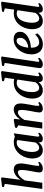

<svg xmlns="http://www.w3.org/2000/svg" viewBox="1448 -2306 868 3804"><g transform="rotate(-90 1882.0 -404.0)"><path d="M446.5 10Q415 10 397.8 1Q380.5 -8 374 -24Q367.5 -40 368 -61Q368 -74.5 370.5 -93Q373 -111.5 376.8 -132.8Q380.5 -154 384.8 -176.2Q389 -198.5 392.5 -219Q396 -240 400.5 -264Q405 -288 408.5 -313.2Q412 -338.5 414.5 -362.8Q417 -387 416.5 -408.5Q416.5 -438 411 -454.2Q405.5 -470.5 394.8 -477Q384 -483.5 367 -483.5Q348 -483.5 327 -472.5Q306 -461.5 284.5 -442.5Q263 -423.5 243.8 -399Q224.5 -374.5 210 -347.5L163 0H40.5L141.5 -742.5L77 -761.5L84 -797.5L245.5 -817L270 -804L221.5 -432Q239.5 -460 262 -484.2Q284.5 -508.5 310.5 -526.8Q336.5 -545 365.5 -555.2Q394.5 -565.5 425 -565.5Q461.5 -565.5 488.8 -551.8Q516 -538 531 -506.2Q546 -474.5 546 -421Q546 -402 541.8 -371.2Q537.5 -340.5 532 -307.2Q526.5 -274 521.5 -246.5Q518.5 -228 514.8 -207Q511 -186 507.2 -165Q503.5 -144 501 -125Q498.5 -106 498 -90.5Q497.5 -73 502.8 -66.2Q508 -59.5 515 -59.5Q524.5 -59.5 535 -65.5Q545.5 -71.5 563 -85.5L575.5 -56Q571 -49 554.2 -33Q537.5 -17 510.2 -3.5Q483 10 446.5 10Z M1077.5 -99Q1075 -77 1081 -68.5Q1087 -60 1096.5 -60Q1105 -60 1115.2 -65.8Q1125.5 -71.5 1141.5 -84.5L1155 -56Q1150 -48 1133.2 -32.2Q1116.5 -16.5 1090.8 -3.2Q1065 10 1032 10Q1002 10 983 -5.2Q964 -20.5 963.5 -52.5L966.5 -75Q950 -54.5 927.5 -34.8Q905 -15 875.8 -2.5Q846.5 10 809.5 10Q753 10 716.2 -17.2Q679.5 -44.5 661.5 -91.2Q643.5 -138 643.5 -195Q643.5 -247.5 657.5 -300.5Q671.5 -353.5 698.5 -401Q725.5 -448.5 765.2 -485.8Q805 -523 856.8 -544.2Q908.5 -565.5 971.5 -565.5Q997 -565.5 1026.5 -559.2Q1056 -553 1077 -545L1142.5 -565ZM1010 -495.5Q999 -502 986 -504.8Q973 -507.5 958.5 -507.5Q920.5 -507.5 890.5 -489.2Q860.5 -471 838.5 -439.5Q816.5 -408 802 -368Q787.5 -328 780.5 -284.8Q773.5 -241.5 773.5 -200Q773.5 -155 783.5 -124.2Q793.5 -93.5 811.5 -77.8Q829.5 -62 853.5 -62Q871 -62 886.5 -68.2Q902 -74.5 915.5 -85Q929 -95.5 940.2 -107.8Q951.5 -120 960.5 -132Z M1417.5 -438.5Q1435.5 -465 1457 -488.2Q1478.5 -511.5 1503.5 -528.8Q1528.5 -546 1556 -555.8Q1583.5 -565.5 1613.5 -565.5Q1668 -565.5 1701.2 -533.5Q1734.5 -501.5 1734.5 -421Q1734.5 -402.5 1730 -371.5Q1725.5 -340.5 1720 -307.2Q1714.5 -274 1710 -246.5Q1705.5 -221.5 1700.2 -193Q1695 -164.5 1691 -137.8Q1687 -111 1686.5 -90.5Q1686.5 -73 1691 -66.5Q1695.5 -60 1702.5 -60Q1711.5 -60 1722 -65.2Q1732.5 -70.5 1748.5 -83.5L1761 -54.5Q1756.5 -47.5 1740 -32Q1723.5 -16.5 1696.5 -3.2Q1669.5 10 1633.5 10Q1603 10 1586 0.2Q1569 -9.5 1562.2 -25.5Q1555.5 -41.5 1556 -61Q1556.5 -74.5 1559 -93Q1561.5 -111.5 1565.2 -132.8Q1569 -154 1573.2 -176.2Q1577.5 -198.5 1581.5 -219Q1585 -240 1589.2 -264Q1593.5 -288 1597.2 -313.2Q1601 -338.5 1603.5 -362.8Q1606 -387 1605.5 -408.5Q1605.5 -438 1600.2 -454.2Q1595 -470.5 1584 -477Q1573 -483.5 1554.5 -483.5Q1537 -483.5 1517 -473Q1497 -462.5 1477.2 -444.2Q1457.5 -426 1439.2 -402.5Q1421 -379 1407 -352.5L1358.5 0H1237L1301 -476.5L1250 -503L1257.5 -541L1406.5 -565.5L1429 -554Z M2274.5 -96.5Q2272.5 -78.5 2276 -69.2Q2279.5 -60 2289.5 -60Q2298 -60 2308.5 -65.2Q2319 -70.5 2335.5 -83.5L2349 -55Q2343.5 -48 2327.5 -32.2Q2311.5 -16.5 2286.5 -3.2Q2261.5 10 2228 10Q2194 10 2177 -7.2Q2160 -24.5 2158 -58V-76.5Q2143.5 -56 2120.2 -36Q2097 -16 2065.5 -3Q2034 10 1995 10Q1937.5 10 1901 -18Q1864.5 -46 1847.5 -93Q1830.5 -140 1830.5 -197Q1830.5 -249 1843.5 -301.8Q1856.5 -354.5 1882.2 -401.8Q1908 -449 1946.8 -486Q1985.5 -523 2037.2 -544.2Q2089 -565.5 2153.5 -565.5Q2168.5 -565.5 2185.5 -563Q2202.5 -560.5 2218 -556.5L2244 -742.5L2173 -761.5L2181.5 -797.5L2352.5 -817L2376.5 -804ZM2207.5 -491Q2194.5 -499.5 2177.2 -503.5Q2160 -507.5 2142 -507.5Q2102 -507.5 2071.8 -488.5Q2041.5 -469.5 2020.2 -437.2Q1999 -405 1985.2 -365Q1971.5 -325 1965.2 -282.8Q1959 -240.5 1959 -201.5Q1959 -159 1968.8 -127.2Q1978.5 -95.5 1996.5 -78.5Q2014.5 -61.5 2040 -61.5Q2065 -61.5 2086.8 -72.8Q2108.5 -84 2126.2 -101.2Q2144 -118.5 2154.5 -136Z M2560.5 -96Q2558 -79 2562.5 -69.5Q2567 -60 2576.5 -60Q2585.5 -60 2596 -65.2Q2606.5 -70.5 2625 -87L2638 -58.5Q2632.5 -50.5 2616.5 -34.2Q2600.5 -18 2573.5 -4Q2546.5 10 2507.5 10Q2489 10 2472.2 3.8Q2455.5 -2.5 2445 -16.5Q2434.5 -30.5 2435 -53.5Q2435 -58.5 2435.5 -65.2Q2436 -72 2437 -78.8Q2438 -85.5 2438.5 -90L2536.5 -743.5L2473.5 -762L2482.5 -797.5L2643 -817.5L2665 -804.5Z M3123.5 -99.5Q3110 -79 3080.2 -53Q3050.5 -27 3007.2 -8Q2964 11 2908.5 11Q2853 11 2814.5 -8Q2776 -27 2752.2 -59Q2728.5 -91 2717.8 -130.8Q2707 -170.5 2707 -211.5Q2707.5 -286 2730.2 -350.5Q2753 -415 2793.5 -463.8Q2834 -512.5 2888.5 -540Q2943 -567.5 3006.5 -567.5Q3057.5 -567.5 3089.8 -551.5Q3122 -535.5 3138 -507.8Q3154 -480 3154.5 -446Q3155 -398.5 3133.8 -362.8Q3112.5 -327 3077 -301.2Q3041.5 -275.5 2999 -259Q2956.5 -242.5 2914.5 -234.5Q2872.5 -226.5 2839 -226Q2838 -192 2843.5 -162.2Q2849 -132.5 2861.5 -110Q2874 -87.5 2894.2 -74.5Q2914.5 -61.5 2943 -61.5Q2976 -61.5 3004.2 -72.5Q3032.5 -83.5 3056.2 -101.8Q3080 -120 3098.5 -141.5ZM2979 -509.5Q2945.5 -509.5 2920.8 -487.5Q2896 -465.5 2879 -430Q2862 -394.5 2852.2 -354Q2842.5 -313.5 2840 -277Q2863.5 -278 2890.5 -285.2Q2917.5 -292.5 2943.2 -306Q2969 -319.5 2990 -338.5Q3011 -357.5 3023.2 -382.2Q3035.5 -407 3034.5 -436.5Q3033.5 -473 3019.2 -491.2Q3005 -509.5 2979 -509.5Z M3649 -96.5Q3647 -78.5 3650.5 -69.2Q3654 -60 3664 -60Q3672.5 -60 3683 -65.2Q3693.5 -70.5 3710 -83.5L3723.5 -55Q3718 -48 3702 -32.2Q3686 -16.5 3661 -3.2Q3636 10 3602.5 10Q3568.5 10 3551.5 -7.2Q3534.5 -24.5 3532.5 -58V-76.5Q3518 -56 3494.8 -36Q3471.5 -16 3440 -3Q3408.5 10 3369.5 10Q3312 10 3275.5 -18Q3239 -46 3222 -93Q3205 -140 3205 -197Q3205 -249 3218 -301.8Q3231 -354.5 3256.8 -401.8Q3282.5 -449 3321.2 -486Q3360 -523 3411.8 -544.2Q3463.5 -565.5 3528 -565.5Q3543 -565.5 3560 -563Q3577 -560.5 3592.5 -556.5L3618.5 -742.5L3547.5 -761.5L3556 -797.5L3727 -817L3751 -804ZM3582 -491Q3569 -499.5 3551.8 -503.5Q3534.5 -507.5 3516.5 -507.5Q3476.5 -507.5 3446.2 -488.5Q3416 -469.5 3394.8 -437.2Q3373.5 -405 3359.8 -365Q3346 -325 3339.8 -282.8Q3333.5 -240.5 3333.5 -201.5Q3333.5 -159 3343.2 -127.2Q3353 -95.5 3371 -78.5Q3389 -61.5 3414.5 -61.5Q3439.5 -61.5 3461.2 -72.8Q3483 -84 3500.8 -101.2Q3518.5 -118.5 3529 -136Z"/></g></svg>

Font: Merriweather 24pt SemiBold
Style: Italic
Weight: 600
Italic angle: -7.8°
Version: Version 2.101